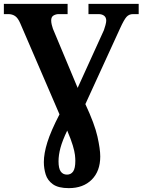

<svg xmlns="http://www.w3.org/2000/svg" viewBox="-20 -734 738 994"><path d="M336 240Q282 240 254 220Q226 200 216.5 169Q207 138 207 105Q207 61 225 3Q243 -55 288 -142L85 -613Q73 -641 58 -651Q43 -661 23 -661H0V-714H330V-661H284Q270 -661 257.5 -654Q245 -647 245 -628Q245 -618 248 -605.5Q251 -593 254 -585L382 -279L518 -578Q522 -589 526 -604Q530 -619 530 -627Q530 -644 519 -652.5Q508 -661 490 -661H438V-714H698V-661H669Q648 -661 635 -646.5Q622 -632 602 -588L422 -195Q470 -92 484.5 -27Q499 38 499 76Q499 152 455 196Q411 240 336 240ZM327 170Q347 170 358.5 154Q370 138 370 98Q370 86 368 68Q366 50 357 19.5Q348 -11 328 -58Q303 -6 293 31.5Q283 69 283 101Q283 138 294.5 154Q306 170 327 170Z"/></svg>

Font: NotoSerif-Bold
Style: Regular
Weight: 700
Designer: Monotype Design Team
Foundry: Monotype Imaging Inc.
Version: Version 2.007; ttfautohint (v1.8) -l 8 -r 50 -G 200 -x 14 -D